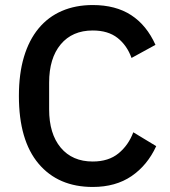

<svg xmlns="http://www.w3.org/2000/svg" viewBox="-20 -730 674 762"><path d="M348 12Q211 12 133 -80.5Q55 -173 55 -349Q55 -437 75 -504Q95 -571 133 -617Q171 -663 225.5 -686.5Q280 -710 348 -710Q439 -710 500.5 -670Q562 -630 597 -552L502 -500Q484 -550 446.5 -579.5Q409 -609 348 -609Q267 -609 221 -554Q175 -499 175 -402V-296Q175 -199 221 -144Q267 -89 348 -89Q411 -89 450.5 -121.5Q490 -154 509 -205L600 -150Q565 -74 502 -31Q439 12 348 12Z"/></svg>

Font: IBMPlexSans-Medium
Style: Regular
Weight: 500
Designer: Mike Abbink, Paul van der Laan, Pieter van Rosmalen
Foundry: Bold Monday
Version: Version 3.1